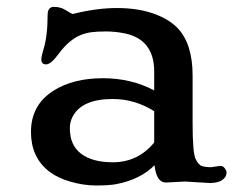

<svg xmlns="http://www.w3.org/2000/svg" viewBox="-20 -538 700 569"><path d="M471.7 2.9Q443.4 2.9 438 -48.3Q395.5 -5.9 324.2 7.8Q302.2 11.7 265.1 11.7Q228 11.7 189 0.5Q149.9 -10.7 124 -31.2Q71.8 -72.8 71.8 -147Q71.8 -227.5 139.6 -270Q197.8 -306.2 285.2 -306.2Q368.7 -306.2 437 -270V-325.7Q437 -421.9 347.7 -439.5Q320.3 -444.8 294.7 -444.8Q269 -444.8 251.5 -442.6Q233.9 -440.4 217.8 -433.6Q184.1 -419.4 153.8 -378.4Q130.9 -347.2 116.7 -347.2Q102.5 -347.2 102.5 -361.8Q102.5 -370.6 108.4 -390.1Q121.1 -430.2 121.1 -493.2Q121.1 -517.6 139.6 -517.6Q159.2 -517.6 173.3 -508.8Q192.9 -496.6 195.8 -496.6Q266.1 -514.2 326.7 -514.2Q387.2 -514.2 433.3 -498.3Q479.5 -482.4 505.9 -455.1Q550.8 -408.7 550.8 -314V-172.9Q550.8 -85.4 559.6 -67.1Q568.4 -48.8 578.9 -45.7Q589.4 -42.5 605 -42.5L632.8 -46.4Q641.1 -46.4 646.2 -39.3Q651.4 -32.2 651.4 -27.1Q651.4 -22 649.2 -16.6Q647 -11.2 641.6 -6.8Q627.9 4.4 602.5 4.4L527.3 0ZM437 -208.5Q379.4 -244.6 314 -244.6Q222.7 -244.6 195.3 -192.4Q187 -176.8 187 -157.7Q187 -107.4 220.5 -82.3Q253.9 -57.1 314.5 -57.1Q388.7 -57.1 437 -115.7Z"/></svg>

Font: Stoke
Style: Regular
Weight: 400
Designer: Nicole Fally
Foundry: Nicole Fally
Version: Version 1.002